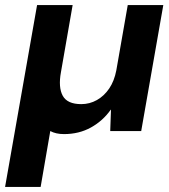

<svg xmlns="http://www.w3.org/2000/svg" viewBox="-52 -516 666 756"><path d="M-32 220 94 -496H234L188 -232Q177 -172 195 -139Q213 -106 268 -106Q301 -106 329.5 -122Q358 -138 378 -167.5Q398 -197 406 -239L451 -496H591L504 0H382L385 -84H384Q353 -40 306 -14Q259 12 200 12Q184 12 170.5 9Q157 6 146 0L108 220Z"/></svg>

Font: DM Sans 36pt ExtraBold
Style: Italic
Weight: 800
Italic angle: -10°
Designer: Colophon Foundry, Jonny Pinhorn
Foundry: Colophon Foundry
Version: Version 4.004;gftools[0.9.30]